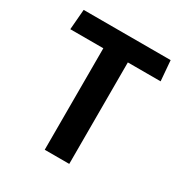

<svg xmlns="http://www.w3.org/2000/svg" viewBox="-168 -863 957 997"><g transform="rotate(30 310.0 -365.0)"><path d="M384 0V-608.5H580.5L570.5 -730H49L39 -608.5H237V0Z"/></g></svg>

Font: Monaspace Argon
Style: Bold
Weight: 700
Designer: Riley Cran & the Lettermatic Team
Foundry: Lettermatic
Version: Version 1.000 (Monaspace Argon)